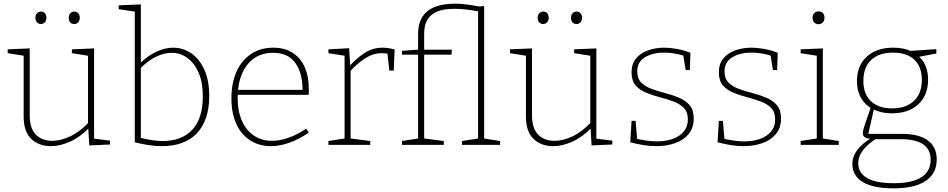

<svg xmlns="http://www.w3.org/2000/svg" viewBox="-20 -790 5171 1047"><path d="M258 7Q192 7 150.5 -32.5Q109 -72 109 -155V-494L117 -485L22 -500V-521L142 -526V-162Q142 -90 175.5 -56Q209 -22 265 -22Q310 -22 362 -46Q414 -70 464 -123L460 -110V-495L467 -485L372 -500V-521L493 -526V-29L485 -35L580 -23V-2L467 3L461 -97L467 -94Q417 -42 362 -17.5Q307 7 258 7ZM385 -659Q371 -659 363 -668Q355 -677 355 -693Q355 -709 364 -718Q373 -727 385 -727Q398 -727 406.5 -718Q415 -709 415 -693Q415 -677 406 -668Q397 -659 385 -659ZM203 -659Q190 -659 181.5 -668Q173 -677 173 -693Q173 -709 182 -718Q191 -727 203 -727Q217 -727 225 -718Q233 -709 233 -693Q233 -677 224 -668Q215 -659 203 -659Z M862 7Q829 7 792 1.5Q755 -4 715 -14V-738L725 -725L627 -740V-761L748 -766V-438L742 -444Q787 -487 833.5 -508.5Q880 -530 924 -530Q979 -530 1023.5 -499Q1068 -468 1094.5 -409.5Q1121 -351 1121 -266Q1121 -199 1103.5 -148Q1086 -97 1053 -62.5Q1020 -28 972 -10.5Q924 7 862 7ZM868 -21Q971 -21 1028.5 -82.5Q1086 -144 1086 -264Q1086 -340 1063.5 -392.5Q1041 -445 1002.5 -473.5Q964 -502 916 -502Q875 -502 830.5 -480.5Q786 -459 742 -414L748 -432V-27L741 -40Q812 -21 868 -21Z M1457 7Q1395 7 1346 -23.5Q1297 -54 1269.5 -112.5Q1242 -171 1242 -254Q1242 -338 1270 -400Q1298 -462 1349.5 -496Q1401 -530 1470 -530Q1534 -530 1577.5 -501Q1621 -472 1642.5 -422Q1664 -372 1664 -305Q1664 -299 1664 -292Q1664 -285 1663 -273H1262V-300H1639L1630 -294Q1631 -350 1615.5 -397.5Q1600 -445 1564.5 -473.5Q1529 -502 1469 -502Q1408 -502 1365 -471.5Q1322 -441 1299 -386Q1276 -331 1276 -258Q1276 -183 1299.5 -130.5Q1323 -78 1365.5 -50Q1408 -22 1463 -22Q1505 -22 1552.5 -38.5Q1600 -55 1650 -88L1664 -67Q1610 -30 1557.5 -11.5Q1505 7 1457 7Z M1771 0V-21L1866 -36L1859 -27V-495L1867 -485L1771 -500V-521L1884 -527L1890 -426L1885 -429Q1928 -476 1971 -503Q2014 -530 2066 -530Q2098 -530 2132 -520L2127 -405H2103L2092 -506L2098 -496Q2089 -498 2080 -499Q2071 -500 2062 -500Q2015 -500 1972 -472.5Q1929 -445 1887 -399L1892 -413V-27L1884 -36L1999 -21V0Z M2172 0V-21L2268 -36L2260 -27V-500L2268 -492H2172V-513L2268 -520L2260 -510V-603Q2260 -665 2285.5 -701.5Q2311 -738 2356 -754Q2401 -770 2461 -770Q2491 -770 2526.5 -765.5Q2562 -761 2599 -753H2572L2620 -757V-27L2612 -36L2707 -21V0H2499V-21L2595 -36L2587 -27V-737L2594 -727Q2558 -734 2523 -738Q2488 -742 2459 -742Q2397 -742 2363 -726.5Q2329 -711 2314 -687.5Q2299 -664 2296 -642Q2293 -620 2293 -606V-510L2285 -519H2444L2442 -492H2285L2293 -500V-27L2285 -36L2400 -21V0Z M2997 7Q2931 7 2889.5 -32.5Q2848 -72 2848 -155V-494L2856 -485L2761 -500V-521L2881 -526V-162Q2881 -90 2914.5 -56Q2948 -22 3004 -22Q3049 -22 3101 -46Q3153 -70 3203 -123L3199 -110V-495L3206 -485L3111 -500V-521L3232 -526V-29L3224 -35L3319 -23V-2L3206 3L3200 -97L3206 -94Q3156 -42 3101 -17.5Q3046 7 2997 7ZM3124 -659Q3110 -659 3102 -668Q3094 -677 3094 -693Q3094 -709 3103 -718Q3112 -727 3124 -727Q3137 -727 3145.5 -718Q3154 -709 3154 -693Q3154 -677 3145 -668Q3136 -659 3124 -659ZM2942 -659Q2929 -659 2920.5 -668Q2912 -677 2912 -693Q2912 -709 2921 -718Q2930 -727 2942 -727Q2956 -727 2964 -718Q2972 -709 2972 -693Q2972 -677 2963 -668Q2954 -659 2942 -659Z M3455 -400Q3455 -361 3477.5 -339Q3500 -317 3535 -304.5Q3570 -292 3609 -282Q3648 -272 3683.5 -257Q3719 -242 3741 -216Q3763 -190 3763 -143Q3763 -93 3735.5 -59.5Q3708 -26 3661.5 -9.5Q3615 7 3559 7Q3522 7 3487.5 1Q3453 -5 3417 -14L3424 -131H3446L3455 -26L3448 -34Q3474 -28 3504 -23.5Q3534 -19 3562 -19Q3609 -19 3647 -32Q3685 -45 3708 -72Q3731 -99 3731 -138Q3731 -179 3709 -201.5Q3687 -224 3651.5 -237Q3616 -250 3577.5 -260Q3539 -270 3503.5 -284.5Q3468 -299 3446 -324.5Q3424 -350 3424 -395Q3424 -442 3448.5 -471.5Q3473 -501 3514 -515.5Q3555 -530 3602 -530Q3632 -530 3669.5 -523.5Q3707 -517 3745 -502L3742 -408H3719L3705 -495L3713 -485Q3657 -503 3601 -503Q3540 -503 3497.5 -478Q3455 -453 3455 -400Z M3931 -400Q3931 -361 3953.5 -339Q3976 -317 4011 -304.5Q4046 -292 4085 -282Q4124 -272 4159.5 -257Q4195 -242 4217 -216Q4239 -190 4239 -143Q4239 -93 4211.5 -59.5Q4184 -26 4137.5 -9.5Q4091 7 4035 7Q3998 7 3963.5 1Q3929 -5 3893 -14L3900 -131H3922L3931 -26L3924 -34Q3950 -28 3980 -23.5Q4010 -19 4038 -19Q4085 -19 4123 -32Q4161 -45 4184 -72Q4207 -99 4207 -138Q4207 -179 4185 -201.5Q4163 -224 4127.5 -237Q4092 -250 4053.5 -260Q4015 -270 3979.5 -284.5Q3944 -299 3922 -324.5Q3900 -350 3900 -395Q3900 -442 3924.5 -471.5Q3949 -501 3990 -515.5Q4031 -530 4078 -530Q4108 -530 4145.5 -523.5Q4183 -517 4221 -502L4218 -408H4195L4181 -495L4189 -485Q4133 -503 4077 -503Q4016 -503 3973.5 -478Q3931 -453 3931 -400Z M4467 -28 4459 -36 4554 -21V0H4346V-21L4441 -36L4434 -28V-493L4441 -485L4346 -500V-521L4467 -526ZM4443 -658Q4429 -658 4420 -667.5Q4411 -677 4411 -693Q4411 -710 4420.5 -719Q4430 -728 4444 -728Q4458 -728 4467 -719Q4476 -710 4476 -693Q4476 -676 4466 -667Q4456 -658 4443 -658Z M4853 237Q4741 237 4684.5 202.5Q4628 168 4628 104Q4628 63 4655.5 27Q4683 -9 4734 -39L4736 -33Q4710 -33 4697.5 -40.5Q4685 -48 4685 -63Q4685 -70 4686.5 -77Q4688 -84 4692 -97.5Q4696 -111 4705 -136.5Q4714 -162 4729 -206L4732 -199Q4694 -221 4673.5 -259Q4653 -297 4653 -347Q4653 -432 4706.5 -481Q4760 -530 4851 -530Q4908 -530 4951 -510L4938 -512L5086 -522V-498L4984 -479L4989 -484Q5014 -462 5027.5 -429.5Q5041 -397 5041 -356Q5041 -271 4988 -221.5Q4935 -172 4844 -172Q4785 -172 4739 -195L4747 -201L4713 -52L4706 -60H4898Q4991 -60 5039.5 -24.5Q5088 11 5088 80Q5088 156 5028 196.5Q4968 237 4853 237ZM4854 209Q4954 209 5004.5 176.5Q5055 144 5055 81Q5055 25 5014 -3Q4973 -31 4892 -31H4745L4760 -35Q4660 29 4660 99Q4660 153 4708.5 181Q4757 209 4854 209ZM4845 -199Q4921 -199 4964 -240Q5007 -281 5007 -354Q5007 -426 4966 -464.5Q4925 -503 4850 -503Q4773 -503 4730.5 -463Q4688 -423 4688 -348Q4688 -278 4729 -238.5Q4770 -199 4845 -199Z"/></svg>

Font: Bitter Thin ExtraLight
Style: Regular
Weight: 250
Version: Version 2.002